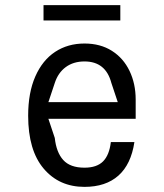

<svg xmlns="http://www.w3.org/2000/svg" viewBox="-20 -720 640 750"><path d="M90 -268Q90 -358 118 -421.5Q146 -485 195.5 -517.5Q245 -550 310 -550Q372 -550 417 -521.5Q462 -493 486 -443Q510 -393 510 -331V-256H169L194 -181Q200 -125 227 -95Q254 -65 310 -65Q358 -65 382.5 -89.5Q407 -114 413 -165H505Q492 -78 442.5 -34Q393 10 310 10Q211 10 150.5 -61.5Q90 -133 90 -268ZM440 -321 415 -396Q393 -480 310 -480Q267 -480 237 -458Q207 -436 194 -396L169 -321ZM150 -700H450V-640H150Z"/></svg>

Font: Sligoil Micro
Style: Regular
Weight: 400
Designer: Ariel Martín Pérez
Foundry: Igor Stepanchenko
Version: Version 1.001